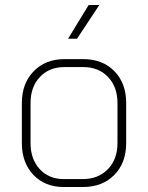

<svg xmlns="http://www.w3.org/2000/svg" viewBox="-20 -745 596 773"><path d="M68 -169V-330Q68 -409 115.5 -458Q163 -507 240 -507H315Q393 -507 440.5 -458.5Q488 -410 488 -330V-169Q488 -89 440 -40.5Q392 8 313 8H237Q161 8 114.5 -41Q68 -90 68 -169ZM313 -24Q376 -24 414.5 -64Q453 -104 453 -169V-330Q453 -395 415 -435Q377 -475 315 -475H240Q178 -475 140.5 -435Q103 -395 103 -330V-169Q103 -104 140 -64Q177 -24 237 -24ZM337 -725H380L290 -589H254Z"/></svg>

Font: Bai Jamjuree ExtraLight
Style: Regular
Weight: 275
Designer: Katatrad Aksorn Co.,Ltd.
Foundry: Cadson Demak Co.,Ltd.
Version: Version 1.000; ttfautohint (v1.6)